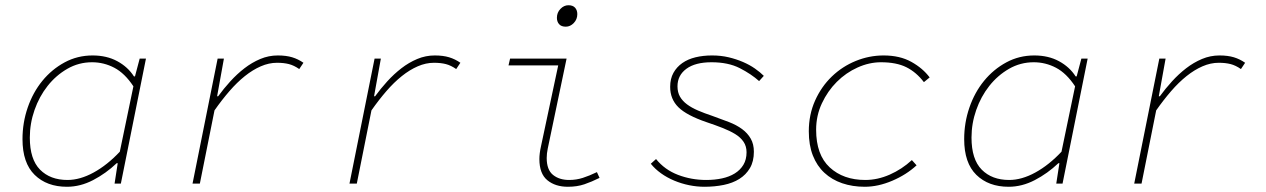

<svg xmlns="http://www.w3.org/2000/svg" viewBox="-20 -702 4840 734"><path d="M236 12Q159 12 112.5 -33.5Q66 -79 66 -170Q66 -233 86 -291Q106 -349 142 -393Q178 -437 227 -463.5Q276 -490 334 -490Q388 -490 428.5 -468Q469 -446 492 -410H496L514 -478H538L442 0H418L430 -78H426Q385 -39 336 -13.5Q287 12 236 12ZM238 -14Q286 -14 338 -42.5Q390 -71 438 -122L490 -372Q457 -422 417 -443Q377 -464 332 -464Q281 -464 237.5 -439Q194 -414 162 -373.5Q130 -333 112 -281.5Q94 -230 94 -176Q94 -93 133 -53.5Q172 -14 238 -14Z M716 0 812 -478H836L810 -334H814Q835 -363 860.5 -391Q886 -419 914.5 -441Q943 -463 975 -476.5Q1007 -490 1042 -490Q1074 -490 1097 -483Q1120 -476 1140 -462L1124 -438Q1104 -452 1084.5 -457Q1065 -462 1039 -462Q1008 -462 977 -448.5Q946 -435 916 -411Q886 -387 857 -353.5Q828 -320 800 -280L744 0Z M1316 0 1412 -478H1436L1410 -334H1414Q1435 -363 1460.5 -391Q1486 -419 1514.5 -441Q1543 -463 1575 -476.5Q1607 -490 1642 -490Q1674 -490 1697 -483Q1720 -476 1740 -462L1724 -438Q1704 -452 1684.5 -457Q1665 -462 1639 -462Q1608 -462 1577 -448.5Q1546 -435 1516 -411Q1486 -387 1457 -353.5Q1428 -320 1400 -280L1344 0Z M2151 12Q2103 12 2072.5 -13Q2042 -38 2042 -94Q2042 -115 2048 -142L2114 -452H1924L1930 -478H2146L2074 -134Q2070 -115 2070 -98Q2070 -53 2094 -33.5Q2118 -14 2156 -14Q2183 -14 2208 -22Q2233 -30 2262 -44L2272 -22Q2242 -7 2214 2.5Q2186 12 2151 12ZM2143 -600Q2126 -600 2117.5 -609.5Q2109 -619 2109 -634Q2109 -654 2122.5 -668Q2136 -682 2153 -682Q2170 -682 2178.5 -672.5Q2187 -663 2187 -648Q2187 -628 2173.5 -614Q2160 -600 2143 -600Z M2673 12Q2644 12 2614.5 6Q2585 0 2557.5 -11.5Q2530 -23 2507 -39.5Q2484 -56 2468 -76L2488 -94Q2521 -53 2572 -33.5Q2623 -14 2680 -14Q2712 -14 2740 -20Q2768 -26 2789 -39Q2810 -52 2822 -72Q2834 -92 2834 -120Q2834 -143 2822.5 -160Q2811 -177 2790.5 -189.5Q2770 -202 2742 -213Q2714 -224 2681 -235Q2605 -261 2573.5 -292Q2542 -323 2542 -370Q2542 -401 2554.5 -423.5Q2567 -446 2588.5 -461Q2610 -476 2639 -483Q2668 -490 2702 -490Q2736 -490 2765.5 -483Q2795 -476 2820.5 -465Q2846 -454 2866 -440Q2886 -426 2900 -412L2882 -392Q2852 -419 2808 -441.5Q2764 -464 2700 -464Q2638 -464 2604 -439Q2570 -414 2570 -372Q2570 -349 2579.5 -332.5Q2589 -316 2606.5 -303Q2624 -290 2648.5 -279.5Q2673 -269 2703 -259Q2737 -247 2766.5 -235.5Q2796 -224 2817 -208.5Q2838 -193 2850 -172Q2862 -151 2862 -122Q2862 -85 2847 -59.5Q2832 -34 2806.5 -18Q2781 -2 2746.5 5Q2712 12 2673 12Z M3286 12Q3239 12 3199.5 -1.5Q3160 -15 3131.5 -41.5Q3103 -68 3087.5 -107.5Q3072 -147 3072 -200Q3072 -264 3096 -317.5Q3120 -371 3160 -409.5Q3200 -448 3251.5 -469Q3303 -490 3358 -490Q3420 -490 3464 -465.5Q3508 -441 3534 -406L3512 -388Q3483 -426 3445 -445Q3407 -464 3348 -464Q3303 -464 3258.5 -444Q3214 -424 3179 -389Q3144 -354 3122 -307Q3100 -260 3100 -206Q3100 -110 3152 -62Q3204 -14 3288 -14Q3335 -14 3381.5 -34.5Q3428 -55 3466 -90L3484 -70Q3445 -34 3391 -11Q3337 12 3286 12Z M3836 12Q3759 12 3712.5 -33.5Q3666 -79 3666 -170Q3666 -233 3686 -291Q3706 -349 3742 -393Q3778 -437 3827 -463.5Q3876 -490 3934 -490Q3988 -490 4028.5 -468Q4069 -446 4092 -410H4096L4114 -478H4138L4042 0H4018L4030 -78H4026Q3985 -39 3936 -13.5Q3887 12 3836 12ZM3838 -14Q3886 -14 3938 -42.5Q3990 -71 4038 -122L4090 -372Q4057 -422 4017 -443Q3977 -464 3932 -464Q3881 -464 3837.5 -439Q3794 -414 3762 -373.5Q3730 -333 3712 -281.5Q3694 -230 3694 -176Q3694 -93 3733 -53.5Q3772 -14 3838 -14Z M4316 0 4412 -478H4436L4410 -334H4414Q4435 -363 4460.5 -391Q4486 -419 4514.5 -441Q4543 -463 4575 -476.5Q4607 -490 4642 -490Q4674 -490 4697 -483Q4720 -476 4740 -462L4724 -438Q4704 -452 4684.5 -457Q4665 -462 4639 -462Q4608 -462 4577 -448.5Q4546 -435 4516 -411Q4486 -387 4457 -353.5Q4428 -320 4400 -280L4344 0Z"/></svg>

Font: Source Code Pro ExtraLight
Style: Italic
Weight: 200
Italic angle: -11°
Monospace: yes
Designer: Paul D. Hunt, Teo Tuominen
Foundry: Adobe Systems Incorporated
Version: Version 1.050;PS 1.000;hotconv 16.6.51;makeotf.lib2.5.65220